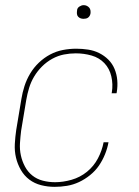

<svg xmlns="http://www.w3.org/2000/svg" viewBox="-20 -717 540 745"><path d="M192 8Q165 8 139.5 1.5Q114 -5 94 -20Q74 -35 61 -57.5Q48 -80 42 -105.5Q36 -131 37.5 -158.5Q39 -186 43 -213L63 -333Q67 -358 75 -383Q83 -408 97 -431.5Q111 -455 131 -474Q151 -493 174.5 -505.5Q198 -518 224 -523Q250 -528 276 -528Q299 -528 322 -524.5Q345 -521 365 -511Q385 -501 400.5 -485.5Q416 -470 424.5 -449.5Q433 -429 435 -406Q437 -383 433 -359L432 -355H413L414 -359Q419 -390 412 -420.5Q405 -451 385 -472Q365 -493 335.5 -501.5Q306 -510 274 -510Q251 -510 228 -505.5Q205 -501 183 -489Q161 -477 143 -459Q125 -441 112.5 -420Q100 -399 93 -376Q86 -353 82 -330L62 -210Q59 -186 57.5 -161.5Q56 -137 61 -114Q66 -91 77 -70.5Q88 -50 105.5 -36Q123 -22 146 -16Q169 -10 194 -10Q225 -10 258 -19.5Q291 -29 317.5 -50.5Q344 -72 360 -102.5Q376 -133 382 -165H401Q397 -142 387.5 -118.5Q378 -95 364 -74.5Q350 -54 329.5 -37.5Q309 -21 286.5 -10.5Q264 0 240 4Q216 8 192 8ZM304 -644Q298 -644 292.5 -646Q287 -648 283 -652.5Q279 -657 278.5 -663.5Q278 -670 279 -676Q279 -681 281.5 -685Q284 -689 288 -691.5Q292 -694 296 -695.5Q300 -697 305 -697Q311 -697 316.5 -694.5Q322 -692 326 -687.5Q330 -683 331 -676.5Q332 -670 331 -664Q330 -659 327.5 -655Q325 -651 321.5 -648.5Q318 -646 313.5 -645Q309 -644 304 -644Z"/></svg>

Font: Iosevka Thin Oblique
Style: Regular
Weight: 100
Italic angle: -9°
Monospace: yes
Designer: Belleve Invis
Foundry: Belleve Invis
Version: Version 32.5.0; ttfautohint (v1.8.4)